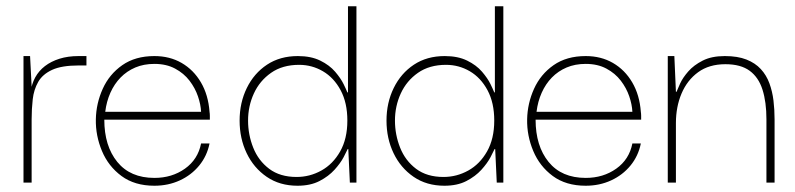

<svg xmlns="http://www.w3.org/2000/svg" viewBox="-20 -583 2538 613"><path d="M55 0V-404H76L82 -288L81 -202V0ZM81 -202 78 -289Q81 -315 92.5 -336Q104 -357 123.5 -372Q143 -387 170 -395.5Q197 -404 231 -404H256V-374H231Q177 -374 146.5 -360Q116 -346 102 -321.5Q88 -297 84.5 -266Q81 -235 81 -202Z M473 10Q410 10 368 -21Q326 -52 305.5 -101Q285 -150 286 -202Q287 -253 308 -299.5Q329 -346 370.5 -375Q412 -404 473 -404Q522 -404 560 -382Q598 -360 621.5 -320Q645 -280 649 -226Q650 -220 650 -213.5Q650 -207 650 -201H313Q313 -117 354.5 -66Q396 -15 473 -15Q529 -15 570.5 -44.5Q612 -74 622 -125H649Q641 -85 616 -54.5Q591 -24 554 -7Q517 10 473 10ZM316 -226H622Q621 -249 612 -275.5Q603 -302 585 -325.5Q567 -349 539 -364Q511 -379 473 -379Q439 -379 412 -367.5Q385 -356 365 -335.5Q345 -315 332.5 -287Q320 -259 316 -226Z M930 10Q873 10 831.5 -18.5Q790 -47 767.5 -94Q745 -141 745 -198Q745 -255 768 -302Q791 -349 832.5 -376.5Q874 -404 931 -404Q973 -404 1002.5 -389.5Q1032 -375 1050 -354Q1068 -333 1077 -314.5Q1086 -296 1089 -288H1091V-563H1118V0H1097L1092 -107H1090Q1087 -100 1077 -81Q1067 -62 1048 -41Q1029 -20 1000 -5Q971 10 930 10ZM927 -18Q969 -18 1006 -38.5Q1043 -59 1066 -99.5Q1089 -140 1089 -198Q1089 -255 1067.5 -295Q1046 -335 1011 -355.5Q976 -376 935 -376Q882 -376 845.5 -350.5Q809 -325 790.5 -284.5Q772 -244 772 -198Q772 -153 788.5 -111.5Q805 -70 839.5 -44Q874 -18 927 -18Z M1399 10Q1342 10 1300.5 -18.5Q1259 -47 1236.5 -94Q1214 -141 1214 -198Q1214 -255 1237 -302Q1260 -349 1301.5 -376.5Q1343 -404 1400 -404Q1442 -404 1471.5 -389.5Q1501 -375 1519 -354Q1537 -333 1546 -314.5Q1555 -296 1558 -288H1560V-563H1587V0H1566L1561 -107H1559Q1556 -100 1546 -81Q1536 -62 1517 -41Q1498 -20 1469 -5Q1440 10 1399 10ZM1396 -18Q1438 -18 1475 -38.5Q1512 -59 1535 -99.5Q1558 -140 1558 -198Q1558 -255 1536.5 -295Q1515 -335 1480 -355.5Q1445 -376 1404 -376Q1351 -376 1314.5 -350.5Q1278 -325 1259.5 -284.5Q1241 -244 1241 -198Q1241 -153 1257.5 -111.5Q1274 -70 1308.5 -44Q1343 -18 1396 -18Z M1850 10Q1787 10 1745 -21Q1703 -52 1682.5 -101Q1662 -150 1663 -202Q1664 -253 1685 -299.5Q1706 -346 1747.5 -375Q1789 -404 1850 -404Q1899 -404 1937 -382Q1975 -360 1998.5 -320Q2022 -280 2026 -226Q2027 -220 2027 -213.5Q2027 -207 2027 -201H1690Q1690 -117 1731.5 -66Q1773 -15 1850 -15Q1906 -15 1947.5 -44.5Q1989 -74 1999 -125H2026Q2018 -85 1993 -54.5Q1968 -24 1931 -7Q1894 10 1850 10ZM1693 -226H1999Q1998 -249 1989 -275.5Q1980 -302 1962 -325.5Q1944 -349 1916 -364Q1888 -379 1850 -379Q1816 -379 1789 -367.5Q1762 -356 1742 -335.5Q1722 -315 1709.5 -287Q1697 -259 1693 -226Z M2112 0V-404H2133L2138 -290H2140Q2143 -298 2151.5 -316.5Q2160 -335 2177.5 -355Q2195 -375 2223.5 -389.5Q2252 -404 2294 -404Q2335 -404 2363 -393Q2391 -382 2409 -362.5Q2427 -343 2436.5 -317Q2446 -291 2449.5 -262Q2453 -233 2453 -202V0H2427V-202Q2427 -257 2414.5 -296.5Q2402 -336 2373.5 -357Q2345 -378 2296 -378Q2244 -378 2209 -352.5Q2174 -327 2156 -284.5Q2138 -242 2138 -190V0Z"/></svg>

Font: Darker Grotesque Light Light
Style: Regular
Weight: 300
Version: Version 1.000;gftools[0.9.28]